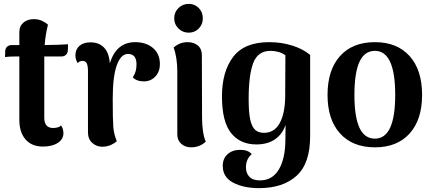

<svg xmlns="http://www.w3.org/2000/svg" viewBox="-20 -748 2239 993"><path d="M332 -519 331 -488Q330 -473 321 -464.5Q312 -456 298 -456H209V-426V-139Q209 -86 255 -86Q267 -86 279.5 -89.5Q292 -93 295 -100Q308 -83 308 -59Q308 -28 279 -9Q250 10 202 10Q144 10 112 -27Q80 -64 80 -128V-456H66Q25 -456 6 -453L7 -484Q8 -499 17.5 -507Q27 -515 41 -515H80V-582Q80 -613 101 -631Q122 -649 155 -649Q179 -649 198 -640Q217 -631 228 -620Q215 -569 211 -515H214Q235 -515 280.5 -516.5Q326 -518 332 -519Z M807 -416Q807 -378 784 -353Q761 -328 726 -327Q686 -327 667 -348Q678 -366 682 -381Q686 -396 686 -416Q686 -442 675 -455.5Q664 -469 642 -469Q605 -469 584 -410.5Q563 -352 563 -236Q563 -129 566 -91.5Q569 -54 584 -18Q573 -7 554 1.5Q535 10 510 11Q479 11 457 -9Q435 -29 435 -63V-380Q435 -408 428.5 -420.5Q422 -433 408 -433Q389 -433 382 -421Q370 -441 370 -462Q370 -492 390.5 -510.5Q411 -529 448 -529Q492 -529 518 -502Q544 -475 548 -421Q582 -530 679 -530Q736 -530 771.5 -499.5Q807 -469 807 -416Z M881 -653Q881 -685 903 -706.5Q925 -728 956 -728Q987 -728 1008 -706.5Q1029 -685 1029 -653Q1029 -622 1008 -600.5Q987 -579 956 -579Q925 -579 903 -600.5Q881 -622 881 -653ZM1044 -15Q1012 14 969 14Q938 14 917.5 -4Q897 -22 897 -53V-375Q897 -451 878 -502Q909 -530 950 -530Q983 -530 1003.5 -512.5Q1024 -495 1024 -463L1025 -141Q1025 -62 1044 -15Z M1132 110Q1132 72 1157 49.5Q1182 27 1222 27Q1263 27 1282 49Q1252 75 1252 117Q1252 148 1270 166.5Q1288 185 1324 185Q1389 185 1422.5 128Q1456 71 1456 -28Q1456 -78 1457 -102Q1440 -53 1401.5 -27Q1363 -1 1306 -1Q1222 -1 1175 -60Q1128 -119 1128 -249Q1128 -378 1186 -454Q1244 -530 1372 -530Q1435 -530 1491 -512.5Q1547 -495 1584 -464V-44Q1584 98 1513.5 161.5Q1443 225 1320 225Q1239 225 1185.5 196.5Q1132 168 1132 110ZM1455 -249 1456 -462Q1442 -473 1421.5 -479Q1401 -485 1379 -485Q1314 -485 1290 -423Q1266 -361 1266 -236Q1266 -170 1273.5 -132.5Q1281 -95 1298 -78Q1315 -61 1345 -61Q1399 -61 1426.5 -111Q1454 -161 1455 -249Z M1674 -257Q1674 -386 1738.5 -458Q1803 -530 1919 -530Q2034 -530 2098.5 -458Q2163 -386 2163 -257Q2163 -129 2098.5 -57.5Q2034 14 1919 14Q1804 14 1739 -57.5Q1674 -129 1674 -257ZM2024 -257Q2024 -485 1919 -485Q1865 -485 1839 -428Q1813 -371 1813 -257Q1813 -144 1839 -87.5Q1865 -31 1919 -31Q2024 -31 2024 -257Z"/></svg>

Font: Arima Madurai Black
Style: Regular
Weight: 900
Designer: Joana Correia and Natanael Gama
Foundry: NDISCOVER
Version: Version 1.019